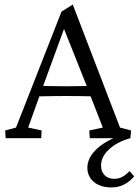

<svg xmlns="http://www.w3.org/2000/svg" viewBox="-20 -611 613 849"><path d="M472.7 217.8Q439.5 217.8 415.5 206.5Q391.6 195.3 378.9 175.3Q366.2 155.3 366.2 131.8Q366.2 101.6 384.3 74.7Q402.3 47.9 436.5 24.9Q470.7 2 520.5 -15.6L526.4 0H377L375 -34.2L434.6 -46.9L376 -197.3L365.2 -226.6L255.9 -501L276.4 -519.5L168.9 -225.6L158.2 -196.3L104.5 -46.9L164.1 -34.2L162.1 0H4.9L2.9 -34.2L50.8 -46.9L252 -559.6L301.8 -590.8L510.7 -46.9L559.6 -34.2L556.6 0Q499 15.6 462.9 48.8Q426.8 82 426.8 121.1Q426.8 148.4 442.9 164.1Q459 179.7 485.4 179.7Q505.9 179.7 522 170.4Q538.1 161.1 552.7 145.5L573.2 168.9Q554.7 191.4 529.3 204.6Q503.9 217.8 472.7 217.8ZM136.7 -184.6V-232.4Q155.3 -231.4 189.5 -230.5Q223.6 -229.5 272.5 -229.5Q321.3 -229.5 356 -230.5Q390.6 -231.4 408.2 -232.4V-184.6Q370.1 -185.5 335.4 -186Q300.8 -186.5 272.5 -186.5Q246.1 -186.5 212.4 -186Q178.7 -185.5 136.7 -184.6Z"/></svg>

Font: Crimson Pro Light
Style: Regular
Weight: 300
Designer: Jacques Le Bailly
Foundry: Baron von Fonthausen
Version: Version 1.003